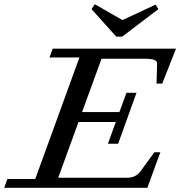

<svg xmlns="http://www.w3.org/2000/svg" viewBox="-64 -895 859 915"><path d="M490.2 -720.2 372.1 -851.6 387.7 -875 519.5 -799.3 677.2 -873 690.9 -851.6 518.1 -720.2ZM-43.9 0 -28.8 -42H104L314.5 -621.1H171.9L187 -663.1H774.9L709 -496.6H682.1L684.6 -592.8Q685.1 -604.5 670.2 -609.9Q655.3 -615.2 622.1 -615.2H419.9L327.1 -360.8H504.9L538.6 -452.6H586.4L499 -210H450.2L487.8 -313.5H310.1L213.4 -47.9H541.5Q583 -47.9 605 -78.1L671.9 -169.4H700.2L638.2 0Z"/></svg>

Font: Elstob 6pt Medium
Style: Italic
Weight: 500
Italic angle: -20°
Designer: Peter S. Baker
Version: Version 1.015